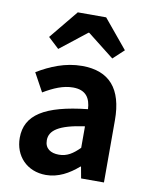

<svg xmlns="http://www.w3.org/2000/svg" viewBox="-93 -911 777 993"><g transform="rotate(10 295.5 -414.5)"><path d="M383 -843H234L110 -692L167 -639L307 -749H311L451 -639L508 -692ZM217 14C281 14 337 -17 386 -60H389L400 0H520V-327C520 -492 448 -574 305 -574C217 -574 139 -541 71 -500L124 -403C176 -434 226 -456 278 -456C347 -456 370 -415 373 -359C148 -335 51 -272 51 -152C51 -57 117 14 217 14ZM265 -101C222 -101 191 -120 191 -164C191 -215 237 -250 373 -269V-156C338 -121 308 -101 265 -101Z"/></g></svg>

Font: Spoqa Han Sans Neo Bold
Style: Bold
Weight: 700
Designer: [Spoqa Han Sans Neo] Dong-huui Kim  Younghwa Kang  Yujin Lee  [Noto Sans] Ryoko NISHIZUKA  (kana & ideographs); Paul D. 
Foundry: Spoqa (http://www.spoqa-han-sans.com)
Version: Version 1.100;hotconv 1.0.109;makeotfexe 2.5.65596